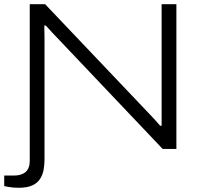

<svg xmlns="http://www.w3.org/2000/svg" viewBox="-24 -706 973 910"><path d="M65 184Q51 184 39 183Q27 182 16.5 180Q6 178 -4 176V126H43Q78 126 97.5 109Q117 92 117 56V-686H190L668 -183Q678 -173 690.5 -159.5Q703 -146 715 -133Q727 -120 735 -110H742Q742 -131 742 -162Q742 -193 742 -217V-686H812V0H747L265 -508Q244 -529 224 -551Q204 -573 193 -585H186Q187 -562 187 -526Q187 -490 187 -463V48Q187 73 183 97Q179 121 166.5 141Q154 161 129.5 172.5Q105 184 65 184Z"/></svg>

Font: Archivo Expanded ExtraLight
Style: Regular
Weight: 250
Width: 7
Designer: Hector Gatti
Foundry: Omnibus-Type
Version: Version 2.001